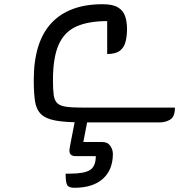

<svg xmlns="http://www.w3.org/2000/svg" viewBox="-20 -580 849 910"><path d="M582 -443Q582 -409 575 -382Q568 -355 548 -339.5Q528 -324 488 -324V-480Q399 -480 342 -454.5Q285 -429 258 -368Q231 -307 231 -200Q231 -156 234.5 -130Q238 -104 251.5 -91Q265 -78 294 -74Q323 -70 373 -70H809Q809 -27 787 -13.5Q765 0 739 0H373Q291 0 244 -8.5Q197 -17 174.5 -39Q152 -61 146 -100Q140 -139 140 -200Q140 -381 223.5 -470.5Q307 -560 466 -560Q514 -560 539 -545Q564 -530 573 -503.5Q582 -477 582 -443ZM341 -37H400L375 93H464Q490 93 502.5 111Q515 129 515 149Q515 225 467.5 267.5Q420 310 332 310Q307 310 299 298Q291 286 291 243H312Q380 243 407 225.5Q434 208 434 160H339Q309 160 309 134Q309 132 309.5 127Q310 122 313 106.5Q316 91 322.5 57Q329 23 341 -37Z"/></svg>

Font: Warnes
Style: Regular
Weight: 400
Designer: Eduardo Rodriguez Tunni
Foundry: Eduardo Rodriguez Tunni
Version: Version 1.002; ttfautohint (v1.8.4.7-5d5b);gftools[0.9.23]